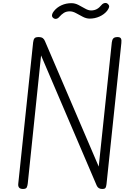

<svg xmlns="http://www.w3.org/2000/svg" viewBox="-20 -1249 913 1269"><path d="M132 0Q114 0 106.5 -8.8Q99 -17.5 100.5 -33L199 -969Q201 -986.5 207.5 -995.2Q214 -1004 234.5 -1004Q253.5 -1004 262.8 -997Q272 -990 277 -977.5L632.5 -148L719 -969Q721 -986.5 729 -995.2Q737 -1004 757 -1004Q774.5 -1004 779.5 -994.2Q784.5 -984.5 782 -964L684 -32.5Q682 -14.5 677.2 -7.2Q672.5 0 655 0Q629 0 619 -23L251.5 -882.5L163.5 -36.5Q162 -22.5 157.2 -11.2Q152.5 0 132 0ZM330 -1132Q322 -1139.5 324 -1151.2Q326 -1163 336 -1175Q355 -1199.5 385.5 -1213.8Q416 -1228 452 -1228Q476 -1228 499 -1216Q522 -1204 543 -1192Q564 -1180 582 -1180Q603.5 -1180 620 -1189Q636.5 -1198 650.5 -1215.5Q660 -1227 672.8 -1229Q685.5 -1231 693.5 -1222Q703.5 -1213 701 -1202.2Q698.5 -1191.5 688 -1177.5Q668.5 -1153.5 637.8 -1139.8Q607 -1126 573 -1126Q550.5 -1126 527.5 -1138Q504.5 -1150 482.8 -1162Q461 -1174 441.5 -1174Q418 -1174 402 -1163.8Q386 -1153.5 373.5 -1139Q363 -1126 351 -1124.5Q339 -1123 330 -1132Z"/></svg>

Font: Edu SA Hand Cursive
Style: Regular
Weight: 400
Designer: Tina and Corey Anderson, Eben Sorkin, Mirko Velimirovic
Foundry: Google for Education
Version: Version 2.000